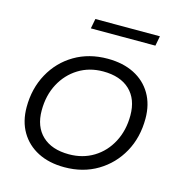

<svg xmlns="http://www.w3.org/2000/svg" viewBox="-104 -786 835 885"><g transform="rotate(15 313.5 -343.5)"><path d="M281 5Q208 5 154.5 -22.5Q101 -50 71.5 -100Q42 -150 42 -218Q42 -307 81 -378Q120 -449 188.5 -489.5Q257 -530 346 -530Q419 -530 472.5 -503Q526 -476 555.5 -426Q585 -376 585 -308Q585 -218 546 -147.5Q507 -77 438.5 -36Q370 5 281 5ZM286 -58Q352 -58 403.5 -89.5Q455 -121 484.5 -177Q514 -233 514 -304Q514 -382 468.5 -425Q423 -468 341 -468Q275 -468 223.5 -436Q172 -404 142.5 -348.5Q113 -293 113 -221Q113 -144 158.5 -101Q204 -58 286 -58ZM234 -645 243 -692H551L542 -645Z"/></g></svg>

Font: Montserrat
Style: Italic
Weight: 400
Italic angle: -11.3°
Designer: Julieta Ulanovsky
Foundry: Julieta Ulanovsky
Version: Version 9.000; ttfautohint (v1.8.4.7-5d5b)